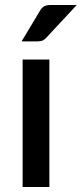

<svg xmlns="http://www.w3.org/2000/svg" viewBox="-20 -748 327 768"><path d="M177.5 -510V0H70.5V-510ZM287 -728 166.5 -598.5Q158.5 -589.5 150.8 -586Q143 -582.5 130.5 -582.5H66.5L139 -703.5Q146 -716 155.2 -722Q164.5 -728 182.5 -728Z"/></svg>

Font: Lato 2
Style: Regular
Weight: 600
Designer: Lukasz Dziedzic with Adam Twardoch and Botio Nikoltchev
Foundry: tyPoland Lukasz Dziedzic
Version: Version 2.015; 2015-08-06; http://www.latofonts.com/